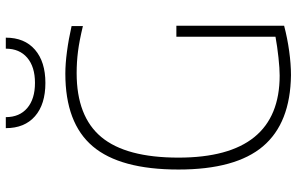

<svg xmlns="http://www.w3.org/2000/svg" viewBox="-196 -792 998 645"><g transform="rotate(-90 302.5 -470.0)"><path d="M346 -816Q274 -816 234 -851Q194 -886 194 -949H231Q231 -903 261.5 -877Q292 -851 346 -851Q400 -851 430.5 -877Q461 -903 461 -949H498Q498 -886 457.5 -851Q417 -816 346 -816ZM372 9Q211 7 133 -85Q55 -177 55 -369Q55 -565 133 -657Q211 -749 377 -749Q410 -749 451.5 -743.5Q493 -738 537 -728V-690Q487 -702 451.5 -706.5Q416 -711 379 -711Q233 -711 164 -628Q95 -545 95 -369Q95 -29 371 -29Q394 -29 431 -33Q468 -37 501 -43V-376H538V-14Q496 -3 452.5 3Q409 9 372 9Z"/></g></svg>

Font: Encode Sans Narrow
Style: Thin
Weight: 250
Designer: Pablo Impallari, Andres Torresi
Foundry: Pablo Impallari, Andres Torresi
Version: Version 1.000; ttfautohint (v1.00) -l 8 -r 50 -G 200 -x 14 -